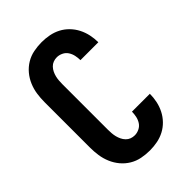

<svg xmlns="http://www.w3.org/2000/svg" viewBox="-221 -838 941 941"><g transform="rotate(-45 250.0 -367.5)"><path d="M248 8Q220 8 192 2.5Q164 -3 140 -17.5Q116 -32 98 -53.5Q80 -75 69 -101Q58 -127 54 -154.5Q50 -182 50 -210V-525Q50 -553 54 -580.5Q58 -608 69 -634Q80 -660 98 -681.5Q116 -703 140 -717.5Q164 -732 192 -737.5Q220 -743 248 -743Q274 -743 300 -738Q326 -733 349 -721Q372 -709 390.5 -690Q409 -671 421 -647.5Q433 -624 438.5 -598Q444 -572 444 -546H320Q320 -562 316.5 -578.5Q313 -595 304 -609Q295 -623 279.5 -630.5Q264 -638 248 -638Q235 -638 223 -633.5Q211 -629 202 -619.5Q193 -610 187.5 -598.5Q182 -587 179 -575Q176 -563 175 -550Q174 -537 174 -525V-210Q174 -198 175 -185Q176 -172 179 -160Q182 -148 187.5 -136.5Q193 -125 202 -115.5Q211 -106 223 -101.5Q235 -97 248 -97Q264 -97 279.5 -104.5Q295 -112 304 -126Q313 -140 316.5 -156.5Q320 -173 320 -189H444Q444 -163 438.5 -137Q433 -111 421 -87.5Q409 -64 390.5 -45Q372 -26 349 -14Q326 -2 300 3Q274 8 248 8Z"/></g></svg>

Font: Iosevka Curly Extrabold
Style: Regular
Weight: 800
Monospace: yes
Designer: Belleve Invis
Foundry: Belleve Invis
Version: Version 22.1.2; ttfautohint (v1.8.4)